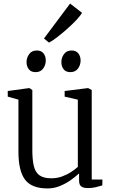

<svg xmlns="http://www.w3.org/2000/svg" viewBox="-20 -1047 634 1078"><path d="M473 9Q449.5 9 436.8 0.2Q424 -8.5 424 -33V-73.5Q405 -55.5 377.5 -36Q350 -16.5 316.8 -2.8Q283.5 11 247 11Q158 11 120.8 -38Q83.5 -87 83.5 -196V-487.5L23.5 -504.5V-536L140.5 -552H146L161.5 -541.5V-205.5Q161.5 -151 169.8 -115.5Q178 -80 201.2 -63Q224.5 -46 268 -46Q300 -46 327.8 -56Q355.5 -66 378.2 -80.8Q401 -95.5 417 -110V-487.5L343 -504.5V-536L470.5 -552H475.5L495 -541.5V-39H555L554.5 -6Q538 -1.5 518.2 3.8Q498.5 9 473 9ZM179 -642Q154.5 -642 141.8 -658.2Q129 -674.5 129 -698.5Q129 -723 143.8 -743.2Q158.5 -763.5 186 -763.5H187Q212 -763.5 224.5 -747.2Q237 -731 237 -707Q237 -682 222.2 -662Q207.5 -642 180 -642ZM374 -642Q350 -642 337.2 -658.2Q324.5 -674.5 324.5 -698.5Q324.5 -723 339.2 -743.2Q354 -763.5 381.5 -763.5H382.5Q407 -763.5 419.8 -747.2Q432.5 -731 432.5 -707Q432.5 -682 417.8 -662Q403 -642 375 -642ZM254.5 -808 227 -831 373.5 -1027 440.5 -975Q430.5 -957.5 407.5 -933.2Q384.5 -909 356 -883.8Q327.5 -858.5 300.8 -838Q274 -817.5 255.5 -808Z"/></svg>

Font: Merriweather 48pt Light
Style: Regular
Weight: 300
Version: Version 2.100